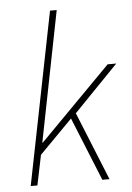

<svg xmlns="http://www.w3.org/2000/svg" viewBox="-52 -762 549 801"><g transform="rotate(-5 222.0 -361.0)"><path d="M44 0 188 -722H216L108 -176H110L408 -478H444L258 -286L374 0H344L236 -266L98 -126L72 0Z"/></g></svg>

Font: TypoPRO Source Sans Pro
Style: Italic
Weight: 200
Italic angle: -11°
Designer: Paul D. Hunt
Foundry: Adobe Systems Incorporated
Version: Version 1.075;PS 2.000;hotconv 1.0.86;makeotf.lib2.5.63406